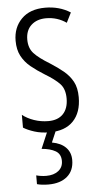

<svg xmlns="http://www.w3.org/2000/svg" viewBox="-55 -576 436 851"><g transform="rotate(-5 163.0 -151.0)"><path d="M293 -134Q293 -66 256.5 -28Q220 10 151 10Q114 10 84 0.5Q54 -9 35 -21V-78Q56 -61 86.5 -50.5Q117 -40 150 -40Q193 -40 216 -64.5Q239 -89 239 -133Q239 -175 217.5 -198Q196 -221 151 -248Q117 -269 91.5 -290Q66 -311 51 -339Q36 -367 36 -407Q36 -466 73.5 -504Q111 -542 179 -542Q242 -542 291 -511L269 -467Q229 -495 179 -495Q138 -495 113 -472Q88 -449 88 -408Q88 -370 109.5 -346.5Q131 -323 179 -294Q212 -273 237.5 -252Q263 -231 278 -203.5Q293 -176 293 -134ZM240 141Q240 188 209.5 214Q179 240 126 240Q96 240 75 234V195Q97 201 120 201Q153 201 173.5 185Q194 169 194 141Q194 110 170.5 96.5Q147 83 109 80L143 0H181L157 56Q197 63 218.5 85Q240 107 240 141Z"/></g></svg>

Font: Noto Sans ExtraCondensed Light
Style: Regular
Weight: 300
Width: 2
Designer: Monotype Design Team
Foundry: Monotype Imaging Inc.
Version: Version 2.013; ttfautohint (v1.8.4.7-5d5b)